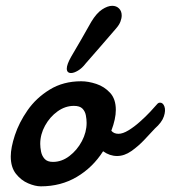

<svg xmlns="http://www.w3.org/2000/svg" viewBox="-20 -639 597 671"><path d="M122.6 12.2Q103 12.2 78.4 1.7Q53.7 -8.8 35.6 -31.7Q17.6 -54.7 17.6 -92.3Q17.6 -122.6 32 -166.5Q46.4 -210.4 76.2 -253.4Q106.4 -296.9 153.8 -325.9Q201.2 -355 263.7 -355Q288.6 -355 316.7 -345.7Q344.7 -336.4 364.7 -314.7Q384.8 -293 384.8 -254.9Q384.8 -223.6 369.1 -182.1Q377.9 -171.4 394 -171.4Q409.2 -171.4 429.2 -183.6Q449.2 -195.8 468.8 -213.4Q488.8 -231 505.1 -248.5Q521.5 -266.1 530.8 -276.9Q534.2 -280.3 539.1 -280.3Q549.8 -280.3 554.7 -266.6Q559.6 -252.9 552.7 -232.2Q545.9 -211.4 521 -189.5Q506.3 -173.8 485.1 -151.1Q463.9 -128.4 439.2 -111.1Q414.6 -93.8 389.2 -93.8Q363.3 -93.8 340.3 -110.4Q304.2 -53.7 248.5 -20.8Q192.9 12.2 122.6 12.2ZM165 -73.2Q195.8 -73.2 222.7 -93.8Q249.5 -114.3 266.1 -145.5Q282.7 -176.8 282.7 -209.5Q282.7 -222.2 280 -236.1Q277.3 -250 268.1 -259.5Q258.8 -269 238.3 -269Q208 -269 181.2 -249.8Q154.3 -230.5 137.5 -200Q120.6 -169.4 120.6 -136.2Q120.6 -124 123.5 -109.1Q126.5 -94.2 136 -83.7Q145.5 -73.2 165 -73.2ZM228.5 -383.8Q213.4 -383.8 213.4 -399.4Q213.4 -413.6 228.5 -440.4L264.2 -501.5L298.8 -562.5Q317.4 -593.3 336.9 -606Q356.4 -618.7 372.1 -618.7Q386.7 -618.7 396 -609.4Q405.3 -600.1 405.3 -585Q405.3 -575.2 400.9 -563.5Q396.5 -551.8 385.3 -539.1L332.5 -478L279.3 -417Q266.6 -400.4 252.4 -392.1Q238.3 -383.8 228.5 -383.8Z"/></svg>

Font: Damion
Style: Regular
Weight: 400
Designer: Vernon Adams
Foundry: Vernon Adams
Version: Version 1.100; ttfautohint (v1.8.4.7-5d5b)